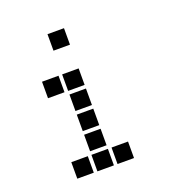

<svg xmlns="http://www.w3.org/2000/svg" viewBox="-124 -799 848 897"><g transform="rotate(-20 300.0 -350.0)"><path d="M210 -691Q209 -691 209 -691Q209 -691 209 -690V-610Q209 -609 209 -609Q209 -609 210 -609H290Q291 -609 291 -609Q291 -609 291 -610V-690Q291 -691 291 -691Q291 -691 290 -691ZM110 -491Q109 -491 109 -491Q109 -491 109 -490V-410Q109 -409 109 -409Q109 -409 110 -409H190Q191 -409 191 -409Q191 -409 191 -410V-490Q191 -491 191 -491Q191 -491 190 -491ZM210 -491Q209 -491 209 -491Q209 -491 209 -490V-410Q209 -409 209 -409Q209 -409 210 -409H290Q291 -409 291 -409Q291 -409 291 -410V-490Q291 -491 291 -491Q291 -491 290 -491ZM210 -391Q209 -391 209 -391Q209 -391 209 -390V-310Q209 -309 209 -309Q209 -309 210 -309H290Q291 -309 291 -309Q291 -309 291 -310V-390Q291 -391 291 -391Q291 -391 290 -391ZM210 -291Q209 -291 209 -291Q209 -291 209 -290V-210Q209 -209 209 -209Q209 -209 210 -209H290Q291 -209 291 -209Q291 -209 291 -210V-290Q291 -291 291 -291Q291 -291 290 -291ZM210 -191Q209 -191 209 -191Q209 -191 209 -190V-110Q209 -109 209 -109Q209 -109 210 -109H290Q291 -109 291 -109Q291 -109 291 -110V-190Q291 -191 291 -191Q291 -191 290 -191ZM110 -91Q109 -91 109 -91Q109 -91 109 -90V-10Q109 -9 109 -9Q109 -9 110 -9H190Q191 -9 191 -9Q191 -9 191 -10V-90Q191 -91 191 -91Q191 -91 190 -91ZM210 -91Q209 -91 209 -91Q209 -91 209 -90V-10Q209 -9 209 -9Q209 -9 210 -9H290Q291 -9 291 -9Q291 -9 291 -10V-90Q291 -91 291 -91Q291 -91 290 -91ZM310 -91Q309 -91 309 -91Q309 -91 309 -90V-10Q309 -9 309 -9Q309 -9 310 -9H390Q391 -9 391 -9Q391 -9 391 -10V-90Q391 -91 391 -91Q391 -91 390 -91Z"/></g></svg>

Font: Doto Black ExtraBold
Style: Regular
Weight: 800
Monospace: yes
Version: Version 1.000